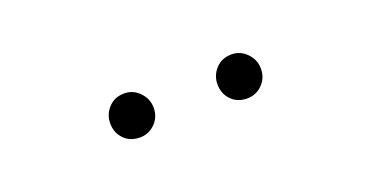

<svg xmlns="http://www.w3.org/2000/svg" viewBox="-22 -865 633 328"><g transform="rotate(-20 295.0 -701.0)"><path d="M198 -661Q180 -661 169 -672.5Q158 -684 158 -701Q158 -717 169 -729Q180 -741 198 -741Q214 -741 225.5 -729Q237 -717 237 -701Q237 -684 225.5 -672.5Q214 -661 198 -661ZM393 -661Q375 -661 364 -672.5Q353 -684 353 -701Q353 -717 364 -729Q375 -741 393 -741Q409 -741 420.5 -729Q432 -717 432 -701Q432 -684 420.5 -672.5Q409 -661 393 -661Z"/></g></svg>

Font: Noto Sans KR Thin ExtraLight
Style: Regular
Weight: 250
Version: Version 2.004-H2;hotconv 1.0.118;makeotfexe 2.5.65603